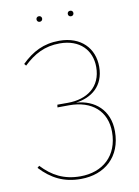

<svg xmlns="http://www.w3.org/2000/svg" viewBox="-92 -890 696 961"><g transform="rotate(-10 256.0 -409.5)"><path d="M173.9 -829.4C165.1 -829.4 159.7 -823 159.7 -815.3C159.7 -807.6 165.1 -801.1 173.9 -801.1C183 -801.1 188.4 -807.6 188.4 -815.3C188.4 -823 183 -829.4 173.9 -829.4ZM333.1 -829.4C324 -829.4 318.6 -823 318.6 -815.3C318.6 -807.6 324 -801.1 333.1 -801.1C341.9 -801.1 347.3 -807.6 347.3 -815.3C347.3 -823 341.9 -829.4 333.1 -829.4ZM240.3 9.4C362.6 9.4 449.3 -67.1 449.3 -196C449.3 -305.4 375.6 -365 282.3 -371.1C361.3 -381.3 427.7 -429.3 427.7 -528.4C427.7 -621.8 363.8 -690.8 253 -690.8C173 -690.8 115.8 -660.8 60.3 -606.7L68.6 -597C121.7 -647.3 176 -677.3 253 -677.3C355.1 -677.3 412.8 -614.8 412.8 -529.3C412.8 -428.6 339.8 -377.3 241.1 -377.3H188.4L186.7 -363.7L245 -364.1C361.6 -365 434.4 -301 434.4 -195.6C434.4 -74.6 354.3 -4.1 240.3 -4.1C156.6 -4.1 97.7 -36.1 45.8 -91.8L35.7 -83.1C92.4 -22.1 154.7 9.4 240.3 9.4Z"/></g></svg>

Font: Fira Sans Hair
Style: Regular
Weight: 100
Designer: bBox Type GmbH & Carrois Corporate GbR & Edenspiekermann AG
Foundry: bBox Type GmbH & Carrois Corporate GbR & Edenspiekermann AG
Version: Version 4.300;PS 004.300;hotconv 1.0.88;makeotf.lib2.5.64775